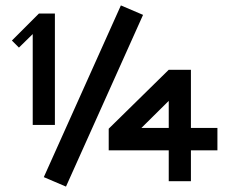

<svg xmlns="http://www.w3.org/2000/svg" viewBox="-20 -670 867 710"><path d="M183 -620V-208H101V-544L50 -494L24 -520L124 -620ZM509 -615 224 20 142 -15 427 -650ZM686 -412V-197H784V-114H686V0H604V-114H382V-194L385 -197L604 -412ZM604 -297 503 -197H604Z"/></svg>

Font: Eyechart
Style: Regular
Weight: 400
Designer: Peter Wiegel
Foundry: Peter Wiegel
Version: Version 1.000